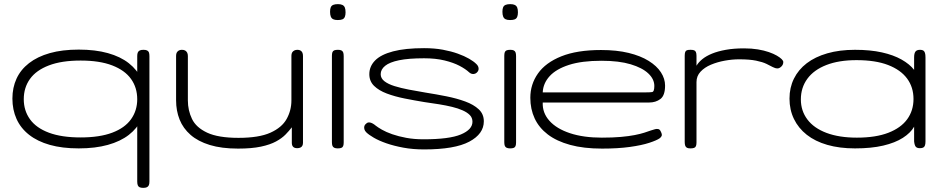

<svg xmlns="http://www.w3.org/2000/svg" viewBox="-20 -707 4558 929"><path d="M361 11Q281 11 221 -6Q161 -23 120.5 -55Q80 -87 60 -131.5Q40 -176 40 -230Q40 -283 60 -326.5Q80 -370 120.5 -401.5Q161 -433 221 -450Q281 -467 361 -467Q441 -467 502 -450Q563 -433 603.5 -401Q644 -369 664.5 -325Q685 -281 685 -227Q685 -173 664.5 -129.5Q644 -86 603.5 -54.5Q563 -23 502 -6Q441 11 361 11ZM370 -42Q462 -42 523 -65Q584 -88 614 -130Q644 -172 644 -227Q644 -283 614 -325Q584 -367 523 -390.5Q462 -414 370 -414Q278 -414 216.5 -390.5Q155 -367 125 -325Q95 -283 95 -227Q95 -172 125 -130Q155 -88 216.5 -65Q278 -42 370 -42ZM673 202Q662 202 655.5 199Q649 196 646.5 189Q644 182 644 171V-436Q644 -447 647 -453.5Q650 -460 656.5 -463Q663 -466 674 -466Q685 -466 691.5 -463Q698 -460 700.5 -453.5Q703 -447 703 -435V172Q703 183 700 189.5Q697 196 690.5 199Q684 202 673 202Z M1132 12Q1052 12 995 -5.5Q938 -23 902 -54.5Q866 -86 849 -128.5Q832 -171 832 -222V-437Q832 -447 835.5 -453Q839 -459 845 -462.5Q851 -466 860 -466Q870 -466 876 -462.5Q882 -459 885.5 -452.5Q889 -446 889 -436V-221Q889 -173 909 -131.5Q929 -90 982.5 -65Q1036 -40 1134 -40Q1233 -40 1288.5 -65Q1344 -90 1367 -131.5Q1390 -173 1390 -221V-437Q1390 -447 1393.5 -453Q1397 -459 1403.5 -462.5Q1410 -466 1419 -466Q1428 -466 1434 -462.5Q1440 -459 1443 -452.5Q1446 -446 1446 -436V-16Q1446 -8 1443 -2Q1440 4 1433.5 7Q1427 10 1418 10Q1412 10 1407 8.5Q1402 7 1398.5 3.5Q1395 0 1393.5 -5Q1392 -10 1392 -16V-91Q1379 -74 1361.5 -56Q1344 -38 1315.5 -22.5Q1287 -7 1242.5 2.5Q1198 12 1132 12Z M1614 11Q1604 11 1597.5 8Q1591 5 1588.5 -1.5Q1586 -8 1586 -19V-437Q1586 -448 1588.5 -454.5Q1591 -461 1597.5 -463.5Q1604 -466 1615 -466Q1626 -466 1632 -463Q1638 -460 1640.5 -453.5Q1643 -447 1643 -435V-18Q1643 -7 1640.5 -0.5Q1638 6 1631.5 8.5Q1625 11 1614 11ZM1614 -610Q1600 -610 1592 -614Q1584 -618 1580.5 -627Q1577 -636 1577 -650Q1577 -664 1580.5 -672Q1584 -680 1592.5 -683.5Q1601 -687 1615 -687Q1629 -687 1637 -683Q1645 -679 1648.5 -670.5Q1652 -662 1652 -647Q1652 -634 1648.5 -625.5Q1645 -617 1637 -613.5Q1629 -610 1614 -610Z M2032 16Q1978 16 1932 7.5Q1886 -1 1850 -13.5Q1814 -26 1789 -40.5Q1764 -55 1752 -67Q1745 -74 1743 -82Q1741 -90 1743 -97Q1745 -104 1751 -108Q1759 -117 1771.5 -114Q1784 -111 1798 -99Q1808 -91 1828 -79.5Q1848 -68 1878 -57.5Q1908 -47 1946 -40Q1984 -33 2029 -33Q2154 -33 2210 -56.5Q2266 -80 2266 -118Q2266 -137 2253.5 -150Q2241 -163 2218.5 -173Q2196 -183 2167 -190Q2138 -197 2104 -202.5Q2070 -208 2034 -213Q1985 -221 1937.5 -230.5Q1890 -240 1851.5 -254.5Q1813 -269 1790 -291.5Q1767 -314 1767 -348Q1767 -386 1795 -414.5Q1823 -443 1882 -458.5Q1941 -474 2032 -474Q2082 -474 2122.5 -466.5Q2163 -459 2195 -447.5Q2227 -436 2249.5 -423Q2272 -410 2284 -398Q2294 -389 2295.5 -378Q2297 -367 2290 -359Q2283 -350 2271.5 -349Q2260 -348 2250 -357Q2233 -373 2203.5 -388.5Q2174 -404 2131 -414.5Q2088 -425 2032 -425Q1957 -425 1911 -415.5Q1865 -406 1843.5 -388.5Q1822 -371 1822 -348Q1822 -328 1840 -314Q1858 -300 1888.5 -290.5Q1919 -281 1958 -273.5Q1997 -266 2039 -259Q2090 -251 2140 -241Q2190 -231 2231 -216Q2272 -201 2296.5 -178Q2321 -155 2321 -120Q2321 -59 2250.5 -21.5Q2180 16 2032 16Z M2448 11Q2438 11 2431.5 8Q2425 5 2422.5 -1.5Q2420 -8 2420 -19V-437Q2420 -448 2422.5 -454.5Q2425 -461 2431.5 -463.5Q2438 -466 2449 -466Q2460 -466 2466 -463Q2472 -460 2474.5 -453.5Q2477 -447 2477 -435V-18Q2477 -7 2474.5 -0.5Q2472 6 2465.5 8.5Q2459 11 2448 11ZM2448 -610Q2434 -610 2426 -614Q2418 -618 2414.5 -627Q2411 -636 2411 -650Q2411 -664 2414.5 -672Q2418 -680 2426.5 -683.5Q2435 -687 2449 -687Q2463 -687 2471 -683Q2479 -679 2482.5 -670.5Q2486 -662 2486 -647Q2486 -634 2482.5 -625.5Q2479 -617 2471 -613.5Q2463 -610 2448 -610Z M2893 12Q2804 12 2738.5 -6Q2673 -24 2630.5 -56.5Q2588 -89 2567 -134Q2546 -179 2546 -234Q2546 -299 2583 -351.5Q2620 -404 2696 -434.5Q2772 -465 2888 -465Q2964 -465 3021.5 -451Q3079 -437 3118.5 -412.5Q3158 -388 3178 -357Q3198 -326 3198 -293Q3198 -245 3175.5 -228Q3153 -211 3121 -211H2606Q2604 -161 2638.5 -122.5Q2673 -84 2738 -62.5Q2803 -41 2892 -41Q2945 -41 2984 -44.5Q3023 -48 3051 -53.5Q3079 -59 3097.5 -65Q3116 -71 3128.5 -75.5Q3141 -80 3150 -82Q3158 -84 3165 -82.5Q3172 -81 3176 -73Q3184 -58 3182 -51Q3180 -44 3172 -38Q3158 -28 3121.5 -16Q3085 -4 3027.5 4Q2970 12 2893 12ZM2606 -260H3104Q3124 -260 3135 -261.5Q3146 -263 3146 -291Q3146 -324 3117 -351.5Q3088 -379 3031.5 -396Q2975 -413 2890 -413Q2795 -413 2733 -393Q2671 -373 2639.5 -338.5Q2608 -304 2606 -260Z M3320 11Q3310 11 3304 8Q3298 5 3295.5 -2Q3293 -9 3293 -20V-437Q3293 -449 3295.5 -455.5Q3298 -462 3304 -464Q3310 -466 3321 -466Q3331 -466 3337.5 -464Q3344 -462 3347 -455.5Q3350 -449 3350 -437V-389Q3360 -406 3378.5 -421Q3397 -436 3425 -447.5Q3453 -459 3492 -466Q3531 -473 3580 -473Q3617 -473 3647 -468Q3677 -463 3700 -455Q3723 -447 3738.5 -438Q3754 -429 3762 -421Q3770 -413 3770 -407Q3770 -394 3760.5 -385Q3751 -376 3742 -376Q3731 -376 3719 -382.5Q3707 -389 3688.5 -398Q3670 -407 3638.5 -413.5Q3607 -420 3556 -420Q3523 -420 3487 -413.5Q3451 -407 3420 -394Q3389 -381 3369.5 -360Q3350 -339 3350 -310V-18Q3350 -7 3347.5 -0.5Q3345 6 3338.5 8.5Q3332 11 3320 11Z M4431 10Q4417 10 4411 3Q4405 -4 4403 -23V-94Q4386 -64 4348.5 -40Q4311 -16 4253.5 -2.5Q4196 11 4117 11Q4042 11 3983 -6Q3924 -23 3883.5 -55Q3843 -87 3821.5 -131.5Q3800 -176 3800 -230Q3800 -283 3821.5 -326.5Q3843 -370 3883.5 -401Q3924 -432 3983 -449Q4042 -466 4117 -466Q4191 -466 4247 -453.5Q4303 -441 4342 -419Q4381 -397 4403 -369V-429Q4403 -449 4409.5 -457.5Q4416 -466 4432 -466Q4442 -466 4447.5 -462.5Q4453 -459 4455.5 -451Q4458 -443 4458 -429V-23Q4458 -11 4455.5 -3.5Q4453 4 4447 7Q4441 10 4431 10ZM4126 -41Q4217 -41 4278 -64.5Q4339 -88 4369.5 -130Q4400 -172 4400 -228Q4400 -285 4369 -327Q4338 -369 4277 -392.5Q4216 -416 4124 -416Q4039 -416 3978.5 -392.5Q3918 -369 3886.5 -326Q3855 -283 3855 -226Q3855 -171 3886.5 -129Q3918 -87 3979 -64Q4040 -41 4126 -41Z"/></svg>

Font: Fredoka Expanded Light
Style: Regular
Weight: 300
Width: 7
Designer: Ben Nathan
Foundry: Milena B. Brandão, Ben Nathan
Version: Version 2.001